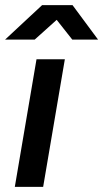

<svg xmlns="http://www.w3.org/2000/svg" viewBox="-31 -732 404 752"><path d="M27 0 112 -500H223L138 0ZM-11 -577 134 -712H252V-709L105 -577ZM252 -577 147 -710 148 -712H253L353 -577Z"/></svg>

Font: Figtree SemiBold
Style: Italic
Weight: 600
Italic angle: -9.5°
Foundry: Erik Kennedy
Version: Version 2.001;gftools[0.9.30]